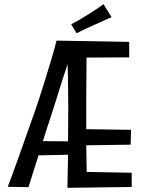

<svg xmlns="http://www.w3.org/2000/svg" viewBox="-20 -893 690 917"><path d="M17 -1Q28 -29 42.5 -69Q57 -109 73.5 -155Q90 -201 107.5 -251Q125 -301 142 -348Q165 -414 186 -481Q207 -548 224 -605Q241 -662 250 -699L597 -693V-619L393 -618Q393 -589 393 -559.5Q393 -530 392.5 -500Q392 -470 392 -440.5Q392 -411 392 -383V-276L606 -273L604 -202L392 -199L394 -72L609 -68V0L302 4L305 -154L164 -151Q152 -113 140 -75.5Q128 -38 116 1ZM305 -218 306 -381Q306 -415 305.5 -451.5Q305 -488 304.5 -524Q304 -560 303 -587Q292 -556 279 -514.5Q266 -473 251.5 -426.5Q237 -380 222 -334Q212 -305 203 -276.5Q194 -248 185 -219ZM346 -734 320 -777Q338 -786 357 -797Q376 -808 396 -821Q409 -829 422.5 -837.5Q436 -846 449 -855Q462 -864 474 -873L513 -811Q498 -805 483 -798Q468 -791 453.5 -784.5Q439 -778 425 -772Q411 -765 397 -759Q383 -753 370.5 -746.5Q358 -740 346 -734Z"/></svg>

Font: Truculenta Medium
Style: Regular
Weight: 500
Version: Version 1.002